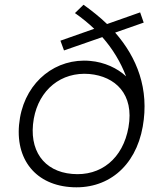

<svg xmlns="http://www.w3.org/2000/svg" viewBox="-20 -782 681 807"><path d="M249 -570 410 -626C454 -576 487 -521 510 -461C474 -495 419 -521 359 -526C217 -539 91 -442 64 -287C36 -124 121 -9 272 4C429 18 550 -80 580 -250C608 -408 556 -540 464 -645L584 -687L569 -730L430 -681C400 -710 366 -737 331 -762L295 -727C325 -706 352 -684 376 -661L234 -611ZM283 -51C164 -61 99 -151 122 -283C144 -405 237 -481 356 -471C464 -461 545 -387 520 -247C497 -116 404 -40 283 -51Z"/></svg>

Font: Fixel Display Light
Style: Italic
Weight: 300
Italic angle: -10°
Designer: AlfaBravo + MacPaw
Foundry: Kyrylo Tkachov, Marchela Mozhyna, Serhii Makarenko, Maria Weinstein, Zakhar Kryvoshyya
Version: Version 1.210;Glyphs 3.2 (3217)